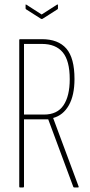

<svg xmlns="http://www.w3.org/2000/svg" viewBox="-20 -828 398 848"><path d="M68 0Q65 0 65 -4V-651Q65 -655 68 -655H165Q237 -655 273 -613.5Q309 -572 309 -479Q309 -407 284 -363Q259 -319 215 -307V-306L327 -5Q329 0 324 0H308Q306 0 304 -2L193 -301H86V-4Q86 0 82 0ZM86 -322H174Q233 -322 260.5 -363Q288 -404 288 -478Q288 -560 257 -597Q226 -634 165 -634H86ZM161 -745 95 -787Q93 -788 93 -792V-806Q93 -810 97 -807L164 -764L231 -807Q236 -810 236 -806V-792Q236 -788 234 -787L168 -745Q164 -743 161 -745Z"/></svg>

Font: Sofia Sans Extra Condensed Thin
Style: Regular
Weight: 250
Version: Version 4.100